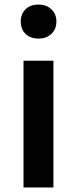

<svg xmlns="http://www.w3.org/2000/svg" viewBox="-20 -821 336 841"><path d="M83 0V-555H214V0ZM149 -652Q113 -652 92 -672.5Q71 -693 71 -727Q71 -760 92 -780.5Q113 -801 149 -801Q183 -801 205 -780.5Q227 -760 227 -727Q227 -693 205 -672.5Q183 -652 149 -652Z"/></svg>

Font: Noto Sans KR Thin SemiBold
Style: Regular
Weight: 600
Version: Version 2.004-H2;hotconv 1.0.118;makeotfexe 2.5.65603